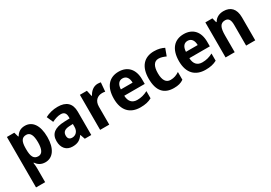

<svg xmlns="http://www.w3.org/2000/svg" viewBox="21 -1454 3650 2590"><g transform="rotate(-30 1845.5 -158.5)"><path d="M353 -556C285 -556 243 -526 212 -475H205L185 -546H70V240H212V20C212 -3 210 -33 205 -64H212C241 -21 284 10 352 10C466 10 543 -91 543 -273C543 -457 469 -556 353 -556ZM308 -441C370 -441 398 -385 398 -274C398 -165 369 -108 309 -108C237 -108 212 -162 212 -270V-290C213 -393 239 -441 308 -441Z M865 -557C793 -557 724 -539 669 -509L713 -410C762 -434 807 -449 852 -449C901 -449 928 -422 928 -364V-340L843 -337C696 -332 621 -278 621 -162C621 -55 680 10 775 10C856 10 897 -16 939 -74H942L968 0H1069V-363C1069 -493 997 -557 865 -557ZM877 -251 928 -253V-207C928 -138 885 -97 830 -97C791 -97 766 -117 766 -164C766 -217 796 -248 877 -251Z M1487 -556C1422 -556 1371 -510 1343 -455H1336L1316 -546H1207V0H1349V-278C1349 -375 1408 -417 1479 -417C1494 -417 1513 -415 1524 -412L1536 -551C1521 -554 1502 -556 1487 -556Z M1813 -556C1667 -556 1577 -458 1577 -269C1577 -86 1673 10 1833 10C1907 10 1959 -2 2009 -29V-141C1953 -112 1905 -99 1844 -99C1765 -99 1722 -148 1719 -236H2038V-308C2038 -464 1953 -556 1813 -556ZM1814 -451C1875 -451 1904 -403 1905 -333H1722C1726 -415 1762 -451 1814 -451Z M2355 10C2420 10 2464 -2 2506 -31V-152C2464 -124 2422 -108 2369 -108C2301 -108 2263 -161 2263 -271C2263 -382 2299 -439 2368 -439C2404 -439 2439 -427 2480 -409L2521 -520C2481 -541 2432 -556 2364 -556C2211 -556 2119 -458 2119 -270C2119 -77 2202 10 2355 10Z M2827 -556C2681 -556 2591 -458 2591 -269C2591 -86 2687 10 2847 10C2921 10 2973 -2 3023 -29V-141C2967 -112 2919 -99 2858 -99C2779 -99 2736 -148 2733 -236H3052V-308C3052 -464 2967 -556 2827 -556ZM2828 -451C2889 -451 2918 -403 2919 -333H2736C2740 -415 2776 -451 2828 -451Z M3447 -556C3384 -556 3328 -531 3297 -476H3289L3271 -546H3161V0H3303V-259C3303 -380 3327 -438 3405 -438C3459 -438 3481 -398 3481 -321V0H3623V-358C3623 -493 3555 -556 3447 -556Z"/></g></svg>

Font: Noto Sans Arabic UI SmCn
Style: Bold
Weight: 700
Width: 4
Designer: Monotype Design Team, Nadine Chahine and Nizar Qandah
Foundry: Monotype Imaging Inc.
Version: Version 2.010